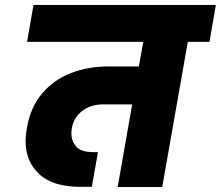

<svg xmlns="http://www.w3.org/2000/svg" viewBox="-20 -760 897 780"><path d="M831 -590H743L639 0H458L517 -336H399Q350 -336 315 -310Q280 -284 272 -240Q270 -228 270 -217Q270 -188 289 -165Q308 -142 361 -142H378L353 -1H307Q194 -1 139 -53Q84 -105 84 -185Q84 -212 90 -244Q105 -327 152.5 -382Q200 -437 269 -463.5Q338 -490 418 -490H544L562 -590H90L116 -740H857Z"/></svg>

Font: Fz Poppins ExtBd
Style: Italic
Weight: 800
Italic angle: -10°
Designer: Ninad Kale (Devanagari), Jonny Pinhorn (Latin)
Foundry: Indian Type Foundry
Version: Vit hóa bi Vntype.Com & FontZin.Com